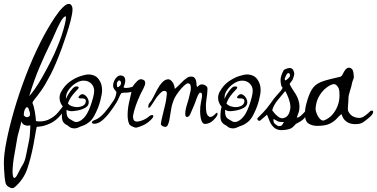

<svg xmlns="http://www.w3.org/2000/svg" viewBox="-58 -653 1950 993"><path d="M315 -618Q317 -612 317 -605Q317 -584 307.5 -547Q298 -510 285 -471.5Q272 -433 262 -405Q231 -320 203.5 -267Q176 -214 155 -184.5Q134 -155 122 -141Q110 -127 110 -120Q117 -105 122 -76.5Q127 -48 128 -27Q136 -25 148 -25Q158 -25 169 -27Q180 -29 190 -33Q222 -47 243 -72.5Q264 -98 273 -111Q277 -116 281 -116Q286 -116 288 -110.5Q290 -105 287 -100Q267 -69 246 -47Q225 -25 198 -13Q170 -1 151 1Q132 3 132 3Q130 11 128.5 19.5Q127 28 124 45Q121 62 115 96Q102 164 83 220Q64 276 17 316Q11 320 6 320Q-4 320 -15 312.5Q-26 305 -29 294Q-32 283 -34 262.5Q-36 242 -37 221Q-38 200 -38 188Q-38 145 -24 74.5Q-10 4 15 -82.5Q40 -169 75 -260.5Q110 -352 152 -436Q167 -466 186.5 -500Q206 -534 226.5 -564.5Q247 -595 266 -614Q285 -633 298 -633Q310 -633 315 -618ZM278 -568Q266 -561 252.5 -535.5Q239 -510 226 -479.5Q213 -449 201 -425Q174 -370 146.5 -305.5Q119 -241 93 -156Q104 -167 123 -194Q142 -221 163 -258.5Q184 -296 204.5 -336Q225 -376 239 -412Q251 -440 261 -470.5Q271 -501 277 -526Q283 -551 283 -562Q283 -571 278 -568ZM95 -75Q93 -83 89.5 -91.5Q86 -100 78 -98Q72 -91 68.5 -82Q65 -73 65 -56Q65 -56 71.5 -50.5Q78 -45 88 -48Q91 -50 94 -52Q97 -54 97 -61Q97 -64 97 -67.5Q97 -71 95 -75ZM99 -5Q99 -5 95 -4Q91 -3 85 -3Q77 -3 67 -7.5Q57 -12 53 -25Q45 7 41 22Q37 37 35 44Q33 51 31.5 59Q30 67 27 86Q24 105 17 144Q13 164 10 189.5Q7 215 7 235Q7 250 9.5 259Q12 268 17 267Q23 266 29.5 254.5Q36 243 43 228.5Q50 214 56 205Q65 191 69.5 178Q74 165 78.5 141.5Q83 118 92 75Q95 61 96.5 42.5Q98 24 98.5 9.5Q99 -5 99 -5Z M470 -188Q470 -167 461 -133Q452 -99 437 -69Q423 -38 405.5 -23.5Q388 -9 372 -3.5Q356 2 346 7Q342 8 337.5 9.5Q333 11 328 11Q308 11 297 0Q293 -4 284.5 -8Q276 -12 269 -22Q262 -32 262 -55Q262 -79 268 -101Q250 -122 250 -147Q250 -162 257 -176Q276 -212 305 -232Q334 -252 360.5 -260Q387 -268 397 -268Q434 -268 452 -244Q470 -220 470 -188ZM429 -183Q429 -206 413.5 -221Q398 -236 375 -236Q356 -236 336.5 -224.5Q317 -213 303 -196Q289 -179 285 -163Q284 -157 283.5 -152Q283 -147 283 -142Q294 -166 306.5 -182Q319 -198 325 -202Q330 -206 338 -206Q349 -206 349 -200Q349 -196 338.5 -185.5Q328 -175 315 -158.5Q302 -142 293 -118Q301 -108 314.5 -103.5Q328 -99 341 -99Q355 -99 367.5 -104.5Q380 -110 384 -120Q385 -123 385.5 -125.5Q386 -128 386 -130Q386 -140 377.5 -142.5Q369 -145 361 -144H359Q348 -144 348 -149Q348 -152 350.5 -155Q353 -158 355 -160Q361 -166 368 -166Q378 -166 390 -153Q401 -138 401 -124Q401 -106 383.5 -96Q366 -86 345 -82Q324 -78 313 -78Q297 -78 287 -85Q286 -83 286 -76Q286 -48 301 -38.5Q316 -29 326 -24Q332 -22 336 -22Q350 -22 365.5 -34Q381 -46 393 -67Q402 -83 410 -105Q418 -127 423.5 -148.5Q429 -170 429 -183Z M717 -54Q721 -58 728 -58Q735 -58 735 -52Q735 -45 719 -30Q703 -15 684 -6Q665 3 648 7Q640 8 626.5 1.5Q613 -5 610 -12Q606 -21 604 -32.5Q602 -44 602 -57Q602 -88 609 -121Q616 -154 622 -178Q610 -174 595.5 -174Q581 -174 570 -172Q563 -162 558 -149.5Q553 -137 544 -122Q528 -96 508.5 -70.5Q489 -45 469 -29Q449 -13 430 -13Q417 -13 417 -20Q417 -27 434 -33Q458 -42 483 -71Q508 -100 528 -131Q538 -146 541 -158.5Q544 -171 544 -178Q544 -178 535.5 -188.5Q527 -199 527 -209Q527 -231 541.5 -249Q556 -267 572 -262Q583 -259 586.5 -252Q590 -245 590 -237Q590 -228 587 -218.5Q584 -209 581 -202Q584 -198 594 -198Q609 -198 627 -204Q640 -223 652 -234Q664 -245 674 -243Q681 -242 687 -238Q693 -234 693 -223Q693 -214 684 -196Q669 -169 656 -137.5Q643 -106 636 -80.5Q629 -55 630 -45Q632 -32 637.5 -28Q643 -24 650 -24Q655 -24 660.5 -25.5Q666 -27 671 -28Q686 -33 696 -39Q706 -45 717 -54ZM568 -223Q568 -232 562 -236Q561 -237 559 -237Q554 -237 550 -230.5Q546 -224 546 -218Q546 -213 547.5 -206.5Q549 -200 554 -203Q559 -206 563.5 -211Q568 -216 568 -223Z M1063 -52Q1060 -46 1044.5 -30.5Q1029 -15 1006 -12Q990 -10 983.5 -30.5Q977 -51 977 -78Q977 -89 978 -100.5Q979 -112 981 -122Q983 -133 985 -143Q987 -153 987 -160Q987 -177 974 -173Q965 -162 957.5 -140Q950 -118 945 -107Q934 -82 927 -65Q920 -48 909 -48Q900 -48 900 -65Q900 -79 904 -94Q908 -109 908 -109Q913 -123 917.5 -140.5Q922 -158 925 -171.5Q928 -185 928 -185Q928 -187 928.5 -191Q929 -195 929 -199Q929 -207 926.5 -214Q924 -221 914 -222Q908 -223 894.5 -210.5Q881 -198 867.5 -180.5Q854 -163 846 -148Q833 -121 828 -93Q823 -65 819.5 -41.5Q816 -18 808 -3Q805 3 796 3Q789 3 781.5 -1.5Q774 -6 774 -12Q776 -30 782.5 -55Q789 -80 797 -115Q800 -127 802 -143Q804 -159 805 -167V-169Q805 -183 792 -183Q787 -183 781 -180Q762 -164 749 -145Q736 -126 727.5 -112Q719 -98 712 -95Q709 -94 709 -101Q709 -105 710 -110Q711 -115 715 -120Q724 -129 734 -149Q744 -169 755.5 -190.5Q767 -212 781.5 -227.5Q796 -243 813 -243Q823 -243 833.5 -229Q844 -215 846 -193Q863 -207 878 -223.5Q893 -240 913 -253Q921 -257 930 -257Q945 -257 950 -248Q957 -239 958 -222Q959 -205 961 -204Q963 -203 970.5 -210.5Q978 -218 992 -216Q997 -216 1006 -210Q1015 -204 1015 -195Q1015 -182 1013 -163.5Q1011 -145 1008 -125Q1007 -121 1007 -114.5Q1007 -108 1007 -100Q1007 -87 1009.5 -72.5Q1012 -58 1022 -51Q1025 -48 1030 -48Q1041 -48 1059 -67Q1062 -70 1064 -70Q1067 -70 1067 -64Q1067 -56 1063 -52Z M1290 -188Q1290 -167 1281 -133Q1272 -99 1257 -69Q1243 -38 1225.5 -23.5Q1208 -9 1192 -3.5Q1176 2 1166 7Q1162 8 1157.5 9.5Q1153 11 1148 11Q1128 11 1117 0Q1113 -4 1104.5 -8Q1096 -12 1089 -22Q1082 -32 1082 -55Q1082 -79 1088 -101Q1070 -122 1070 -147Q1070 -162 1077 -176Q1096 -212 1125 -232Q1154 -252 1180.5 -260Q1207 -268 1217 -268Q1254 -268 1272 -244Q1290 -220 1290 -188ZM1249 -183Q1249 -206 1233.5 -221Q1218 -236 1195 -236Q1176 -236 1156.5 -224.5Q1137 -213 1123 -196Q1109 -179 1105 -163Q1104 -157 1103.5 -152Q1103 -147 1103 -142Q1114 -166 1126.5 -182Q1139 -198 1145 -202Q1150 -206 1158 -206Q1169 -206 1169 -200Q1169 -196 1158.5 -185.5Q1148 -175 1135 -158.5Q1122 -142 1113 -118Q1121 -108 1134.5 -103.5Q1148 -99 1161 -99Q1175 -99 1187.5 -104.5Q1200 -110 1204 -120Q1205 -123 1205.5 -125.5Q1206 -128 1206 -130Q1206 -140 1197.5 -142.5Q1189 -145 1181 -144H1179Q1168 -144 1168 -149Q1168 -152 1170.5 -155Q1173 -158 1175 -160Q1181 -166 1188 -166Q1198 -166 1210 -153Q1221 -138 1221 -124Q1221 -106 1203.5 -96Q1186 -86 1165 -82Q1144 -78 1133 -78Q1117 -78 1107 -85Q1106 -83 1106 -76Q1106 -48 1121 -38.5Q1136 -29 1146 -24Q1152 -22 1156 -22Q1170 -22 1185.5 -34Q1201 -46 1213 -67Q1222 -83 1230 -105Q1238 -127 1243.5 -148.5Q1249 -170 1249 -183Z M1539 -68Q1526 -55 1516 -42Q1506 -29 1472 -12Q1468 -6 1454.5 6Q1441 18 1402 20Q1376 21 1360.5 7.5Q1345 -6 1337 -25Q1329 -44 1323 -60Q1322 -59 1314 -52Q1306 -45 1297.5 -38Q1289 -31 1287 -29Q1286 -28 1283 -28Q1278 -28 1274.5 -33.5Q1271 -39 1275 -43Q1294 -62 1304 -72.5Q1314 -83 1322 -93Q1330 -103 1341 -118Q1358 -144 1377.5 -164.5Q1397 -185 1402 -195Q1403 -196 1403 -199Q1403 -202 1400.5 -204Q1398 -206 1397 -209Q1393 -225 1393 -239Q1393 -261 1410 -291Q1417 -296 1429 -299.5Q1441 -303 1448 -300Q1456 -296 1458.5 -291Q1461 -286 1463 -278Q1463 -277 1463.5 -276Q1464 -275 1464 -273Q1464 -267 1462 -260Q1460 -253 1457 -245Q1457 -241 1447.5 -230Q1438 -219 1441 -216Q1447 -203 1461 -182Q1478 -158 1484.5 -138Q1491 -118 1491 -102Q1491 -83 1485.5 -69Q1480 -55 1477 -45Q1486 -44 1498 -54.5Q1510 -65 1521.5 -78.5Q1533 -92 1539 -98Q1545 -104 1548 -104Q1553 -104 1548.5 -89Q1544 -74 1539 -68ZM1442 -260Q1442 -264 1441 -269Q1440 -274 1435 -275H1434Q1429 -275 1426 -270.5Q1423 -266 1421 -262Q1418 -254 1415.5 -248.5Q1413 -243 1417 -238Q1421 -236 1431.5 -246.5Q1442 -257 1442 -260ZM1444 -100Q1444 -115 1438.5 -132.5Q1433 -150 1426.5 -164Q1420 -178 1417 -182Q1417 -182 1405 -167.5Q1393 -153 1379 -136Q1370 -126 1361 -110Q1352 -94 1350 -82Q1350 -82 1359 -70.5Q1368 -59 1381.5 -49Q1395 -39 1408 -42Q1428 -47 1436 -65.5Q1444 -84 1444 -100ZM1410 -22H1401Q1397 -22 1392 -22.5Q1387 -23 1382 -24Q1377 -26 1367 -32Q1357 -38 1357 -38Q1357 -38 1356.5 -36Q1356 -34 1356 -31Q1356 -27 1357.5 -22Q1359 -17 1364 -12Q1372 -6 1378 -2.5Q1384 1 1394 -2Q1401 -4 1405.5 -13Q1410 -22 1410 -22Z M1857 -78Q1860 -81 1865 -81Q1872 -81 1872 -74Q1872 -70 1867.5 -62Q1863 -54 1849 -43Q1835 -31 1820.5 -21Q1806 -11 1781 -11Q1754 -11 1738.5 -21Q1723 -31 1716.5 -43.5Q1710 -56 1708 -63Q1696 -54 1683.5 -39.5Q1671 -25 1648 -13.5Q1625 -2 1582 -2Q1558 -2 1538.5 -13.5Q1519 -25 1519 -64Q1519 -75 1520.5 -87.5Q1522 -100 1526 -115Q1538 -162 1554 -189Q1570 -216 1602 -229Q1622 -237 1651 -244Q1680 -251 1702 -256Q1709 -258 1714.5 -269.5Q1720 -281 1727 -291Q1731 -296 1736 -299.5Q1741 -303 1747 -303Q1752 -303 1760 -298Q1767 -293 1769.5 -279Q1772 -265 1772 -253Q1771 -247 1767.5 -238.5Q1764 -230 1762 -220Q1760 -207 1752 -183Q1744 -159 1744 -143Q1744 -129 1742 -108.5Q1740 -88 1742 -80Q1753 -56 1773 -48.5Q1793 -41 1808 -44Q1819 -46 1833 -57Q1847 -68 1857 -78ZM1695 -192Q1693 -200 1685.5 -209Q1678 -218 1667 -218Q1665 -218 1659 -216Q1642 -210 1623 -193.5Q1604 -177 1590 -151Q1576 -125 1574 -90Q1574 -80 1580.5 -64Q1587 -48 1598 -37Q1609 -26 1620 -31Q1644 -41 1660.5 -59.5Q1677 -78 1688 -105Q1693 -118 1695.5 -132.5Q1698 -147 1698 -160Q1698 -172 1697 -180.5Q1696 -189 1695 -192Z"/></svg>

Font: Ingrid Darling
Style: Regular
Weight: 400
Designer: Robert E. Leuschke
Foundry: Robert E. Leuschke
Version: Version 1.010; ttfautohint (v1.8.3)